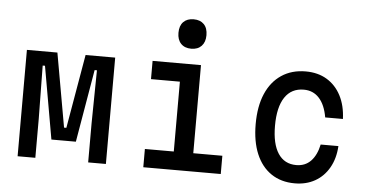

<svg xmlns="http://www.w3.org/2000/svg" viewBox="-56 -958 2062 1079"><g transform="rotate(5 975.0 -418.5)"><path d="M76 0V-600H248L322 -183H335L407 -600H574V0H474V-220L478 -520H465L395 -110H257L185 -520H172L176 -220V0Z M785 -600H1058V-103H1222V0H785V-103H948V-497H785ZM995 -687Q958 -687 937 -709Q916 -731 916 -770Q916 -810 937 -831.5Q958 -853 995 -853Q1032 -853 1053 -831.5Q1074 -810 1074 -770Q1074 -731 1053 -709Q1032 -687 995 -687Z M1640 16Q1563 16 1507.5 -21.5Q1452 -59 1422.5 -129Q1393 -199 1393 -297Q1393 -397 1423.5 -468Q1454 -539 1511.5 -577.5Q1569 -616 1648 -616Q1717 -616 1767.5 -585.5Q1818 -555 1847 -499.5Q1876 -444 1879 -368H1779Q1767 -438 1733 -475.5Q1699 -513 1646 -513Q1576 -513 1539 -457.5Q1502 -402 1502 -297Q1502 -195 1537.5 -141Q1573 -87 1640 -87Q1690 -87 1722 -120Q1754 -153 1767 -214H1867Q1863 -144 1833.5 -92Q1804 -40 1754.5 -12Q1705 16 1640 16Z"/></g></svg>

Font: Martian Mono SemiCondensed
Style: Regular
Weight: 400
Width: 4
Designer: Roman Shamin
Foundry: Evil Martians
Version: Version 1.000